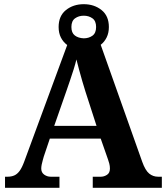

<svg xmlns="http://www.w3.org/2000/svg" viewBox="-20 -897 793 917"><path d="M4 0V-53H16Q34 -53 48 -59Q62 -65 73.5 -80.5Q85 -96 96 -126L301 -682Q282 -696 271 -717.5Q260 -739 260 -768Q260 -821 295 -849Q330 -877 380 -877Q430 -877 465 -849Q500 -821 500 -768Q500 -740 489.5 -718.5Q479 -697 461 -683L659 -125Q674 -83 692.5 -68Q711 -53 735 -53H753V0H423V-53H462Q477 -53 491 -62Q505 -71 505 -92Q505 -104 502 -115.5Q499 -127 496 -135L461 -235H218L189 -149Q187 -141 184 -131Q181 -121 179 -110.5Q177 -100 177 -92Q177 -73 191 -63Q205 -53 222 -53H264V0ZM239 -296H441L388 -460Q381 -483 373 -509.5Q365 -536 358 -563Q351 -590 345 -613Q340 -592 332 -566.5Q324 -541 315 -514.5Q306 -488 298 -465ZM380 -714Q404 -714 421.5 -726.5Q439 -739 439 -768Q439 -797 421.5 -809.5Q404 -822 380 -822Q356 -822 338.5 -809.5Q321 -797 321 -768Q321 -740 337.5 -727.5Q354 -715 380 -714Z"/></svg>

Font: Noto Serif Tamil
Style: Regular
Weight: 400
Designer: Indian Type Foundry, Tom Grace, and the Monotype Design Team
Foundry: Monotype Imaging Inc.
Version: Version 2.003